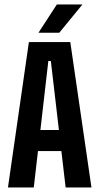

<svg xmlns="http://www.w3.org/2000/svg" viewBox="-20 -824 437 844"><path d="M15 0 107 -639H289L382 0H268.5L203.5 -556H192.5L128.5 0ZM110.5 -160V-252.5H285V-160ZM230 -804.5H342.5L240.5 -680H149Z"/></svg>

Font: Anek Tamil Condensed SemiBold
Style: Regular
Weight: 600
Width: 3
Designer: Aadarsh Rajan (Tamil), Yesha Goshar (Latin)
Foundry: Ek Type
Version: Version 1.003